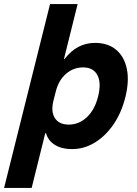

<svg xmlns="http://www.w3.org/2000/svg" viewBox="-70 -720 672 940"><path d="M-50 200 175 -700H310L243.3 -431.7H246.7Q306.7 -510 395 -510Q459.2 -510 499.2 -475.8Q539.2 -441.7 551.2 -381.7Q563.3 -321.7 543.3 -242.5Q524.2 -166.7 485 -110Q445.8 -53.3 393.8 -21.7Q341.7 10 281.7 10Q232.5 10 199.2 -10.4Q165.8 -30.8 155 -68.3H151.7L85 200ZM266.7 -110Q317.5 -110 356.2 -147.1Q395 -184.2 410.8 -250Q426.7 -315 406.7 -352.5Q386.7 -390 336.7 -390Q289.2 -390 252.9 -358.3Q216.7 -326.7 203.3 -272.5L191.7 -227.5Q178.3 -173.3 198.8 -141.7Q219.2 -110 266.7 -110Z"/></svg>

Font: Funnel Sans Light
Style: Bold Italic
Weight: 700
Italic angle: -14.036°
Version: Version 1.000